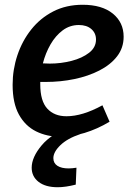

<svg xmlns="http://www.w3.org/2000/svg" viewBox="-20 -563 550 806"><path d="M233 11Q177 11 131.5 -11.5Q86 -34 59.5 -82Q33 -130 33 -207Q33 -271 53 -331Q73 -391 111 -439Q149 -487 203.5 -515Q258 -543 327 -543Q408 -543 453.5 -506Q499 -469 499 -409Q499 -362 471.5 -326.5Q444 -291 397 -267Q350 -243 292 -231Q234 -219 172 -219Q158 -219 149 -219Q149 -215 149 -209Q149 -139 178.5 -107Q208 -75 259 -75Q326 -75 410 -121L440 -52Q388 -21 335 -5Q282 11 233 11ZM311 -458Q273 -458 243 -435.5Q213 -413 192 -376.5Q171 -340 160 -297Q174 -296 189 -296Q236 -296 280.5 -307.5Q325 -319 354 -341.5Q383 -364 383 -397Q383 -424 363.5 -441Q344 -458 311 -458ZM222 223Q171 223 142 200.5Q113 178 113 141Q113 97 155 47Q197 -3 282 -33L317 0Q263 18 233.5 46.5Q204 75 204 101Q204 122 221 133Q238 144 268 144Q283 144 301 141L298 212Q255 223 222 223Z"/></svg>

Font: Bitter SemiBold
Style: Italic
Weight: 600
Italic angle: -9°
Designer: Sol Matas, and Bitter project Authors
Foundry: Sol Matas
Version: Version 2.001